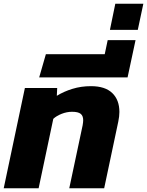

<svg xmlns="http://www.w3.org/2000/svg" viewBox="-31 -1014 792 1034"><path d="M-11 0 103 -540H277L275 -498Q312 -521 359 -535.5Q406 -550 459 -550Q535 -550 573.5 -513Q612 -476 612 -411Q612 -388 606 -359L530 0H342L414 -339Q417 -356 417 -367Q417 -390 403.5 -401Q390 -412 357 -412Q329 -412 301 -401Q273 -390 256 -374L177 0Z M180 -597 216 -722H533L549 -798H699L656 -597Z M561 -853 590 -994H741L711 -853Z"/></svg>

Font: Kanit
Style: Bold Italic
Weight: 700
Italic angle: -12°
Designer: Katatrad Team
Foundry: CadsonDemak
Version: Version 2.000; ttfautohint (v1.8.3)